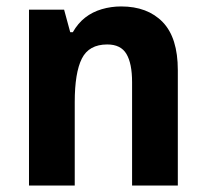

<svg xmlns="http://www.w3.org/2000/svg" viewBox="-20 -576 640 596"><path d="M356 -556Q438 -556 485 -507.5Q532 -459 532 -358V0H390V-321Q390 -379 372.5 -408.5Q355 -438 313 -438Q256 -438 234 -394Q212 -350 212 -259V0H70V-546H179L198 -476H206Q222 -504 244.5 -521.5Q267 -539 296 -547.5Q325 -556 356 -556Z"/></svg>

Font: Noto Sans SemiCondensed
Style: Regular
Weight: 400
Width: 4
Version: Version 2.013